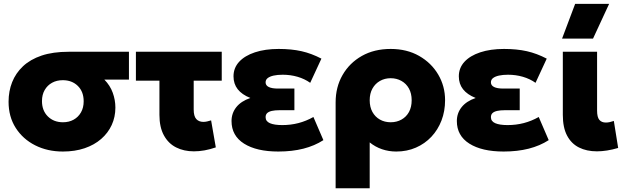

<svg xmlns="http://www.w3.org/2000/svg" viewBox="-20 -790 3320 1020"><path d="M314 15Q232 15 166.8 -18Q101.5 -51 63.5 -110.5Q25.5 -170 25.5 -249.5Q25.5 -305.5 44.5 -353.5Q63.5 -401.5 102.2 -438Q141 -474.5 201.2 -494.8Q261.5 -515 344.5 -515H665V-367H534.5Q565 -336 579 -297.2Q593 -258.5 593 -218.5Q593 -168.5 573.5 -126Q554 -83.5 517.5 -51.8Q481 -20 429.5 -2.5Q378 15 314 15ZM314.5 -140.5Q346.5 -140.5 371.2 -154.2Q396 -168 410.2 -193Q424.5 -218 424.5 -252Q424.5 -303 393.5 -333.5Q362.5 -364 313.5 -364Q281.5 -364 256.8 -350.5Q232 -337 217.5 -312Q203 -287 203 -253Q203 -202.5 234.2 -171.5Q265.5 -140.5 314.5 -140.5Z M1010 14Q957 14 915.8 -6.8Q874.5 -27.5 850.8 -70.8Q827 -114 827 -180V-361.5H702V-515H1158V-361.5H1009V-208.5Q1009 -172.5 1022.8 -157.5Q1036.5 -142.5 1060.5 -142.5Q1070 -142.5 1080.2 -144.8Q1090.5 -147 1101.5 -150.5L1126.5 -7Q1096 3.5 1066.8 8.8Q1037.5 14 1010 14Z M1458.5 15Q1343 15 1276.5 -27Q1210 -69 1210 -147Q1210 -188.5 1235.2 -220.5Q1260.5 -252.5 1310 -269.5Q1265 -287.5 1242.8 -316Q1220.5 -344.5 1220.5 -384.5Q1220.5 -429 1250.2 -461.5Q1280 -494 1334.2 -512Q1388.5 -530 1460.5 -530Q1528.5 -530 1581.8 -518Q1635 -506 1687.5 -478.5L1628 -350Q1598.5 -371 1561 -382Q1523.5 -393 1482 -393Q1454 -393 1433.8 -388.5Q1413.5 -384 1402.2 -375.2Q1391 -366.5 1391 -352.5Q1391 -336 1407.8 -327.8Q1424.5 -319.5 1457 -319.5H1544V-204.5H1464Q1440.5 -204.5 1424 -200.8Q1407.5 -197 1399.2 -189Q1391 -181 1391 -167.5Q1391 -145.5 1414 -135.5Q1437 -125.5 1479.5 -125.5Q1524.5 -125.5 1565.8 -136.2Q1607 -147 1645 -168.5L1698 -45.5Q1651.5 -15.5 1591.8 -0.2Q1532 15 1458.5 15Z M1763 210V-246Q1763 -327.5 1799.8 -391.5Q1836.5 -455.5 1902.2 -492.8Q1968 -530 2055.5 -530Q2141.5 -530 2206.5 -493Q2271.5 -456 2308 -394Q2344.5 -332 2344.5 -257.5Q2344.5 -199.5 2325.5 -150Q2306.5 -100.5 2271.8 -63.5Q2237 -26.5 2189.5 -5.8Q2142 15 2085 15Q2045.5 15 2009.5 2.8Q1973.5 -9.5 1944 -33.5V210ZM2055.5 -140.5Q2087.5 -140.5 2113 -154.8Q2138.5 -169 2152.8 -195.2Q2167 -221.5 2167 -257.5Q2167 -293.5 2152.5 -319.8Q2138 -346 2112.5 -360.2Q2087 -374.5 2055.5 -374.5Q2024 -374.5 1998.8 -360.2Q1973.5 -346 1958.8 -319.8Q1944 -293.5 1944 -257.5Q1944 -221.5 1958.5 -195.2Q1973 -169 1998.2 -154.8Q2023.5 -140.5 2055.5 -140.5Z M2655.5 15Q2540 15 2473.5 -27Q2407 -69 2407 -147Q2407 -188.5 2432.2 -220.5Q2457.5 -252.5 2507 -269.5Q2462 -287.5 2439.8 -316Q2417.5 -344.5 2417.5 -384.5Q2417.5 -429 2447.2 -461.5Q2477 -494 2531.2 -512Q2585.5 -530 2657.5 -530Q2725.5 -530 2778.8 -518Q2832 -506 2884.5 -478.5L2825 -350Q2795.5 -371 2758 -382Q2720.5 -393 2679 -393Q2651 -393 2630.8 -388.5Q2610.5 -384 2599.2 -375.2Q2588 -366.5 2588 -352.5Q2588 -336 2604.8 -327.8Q2621.5 -319.5 2654 -319.5H2741V-204.5H2661Q2637.5 -204.5 2621 -200.8Q2604.5 -197 2596.2 -189Q2588 -181 2588 -167.5Q2588 -145.5 2611 -135.5Q2634 -125.5 2676.5 -125.5Q2721.5 -125.5 2762.8 -136.2Q2804 -147 2842 -168.5L2895 -45.5Q2848.5 -15.5 2788.8 -0.2Q2729 15 2655.5 15Z M3151 14Q3096.5 14 3055.8 -6.5Q3015 -27 2992.5 -69.8Q2970 -112.5 2970 -179.5V-515H3152V-202.5Q3152 -167.5 3164 -153.2Q3176 -139 3198.5 -139Q3208 -139 3218.8 -141.2Q3229.5 -143.5 3241 -147.5L3264 -4Q3233.5 5 3205.2 9.5Q3177 14 3151 14ZM2966 -585 3035.5 -769.5H3216L3130.5 -585Z"/></svg>

Font: Geologica Cursive ExtraBold
Style: Regular
Weight: 800
Designer: Sindre Bremnes, Frode Helland
Foundry: Monokrom Skriftforlag AS
Version: Version 1.010;gftools[0.9.28]